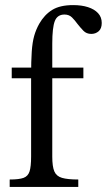

<svg xmlns="http://www.w3.org/2000/svg" viewBox="-20 -733 419 753"><path d="M287 0H18V-29Q55 -29 72.5 -35.5Q90 -42 96 -61Q102 -80 102 -119V-437Q102 -494 104.5 -530.5Q107 -567 114 -592Q121 -617 134 -640Q154 -675 184.5 -694Q215 -713 267 -713Q300 -713 325 -705Q350 -697 364.5 -681.5Q379 -666 379 -643Q379 -621 367 -610.5Q355 -600 338 -600Q319 -600 307 -612.5Q295 -625 284 -639Q274 -653 262.5 -664.5Q251 -676 233 -676Q205 -676 195 -650.5Q185 -625 185 -562V-119Q185 -80 193 -61Q201 -42 223 -35.5Q245 -29 287 -29ZM307 -426H26V-468H307Z"/></svg>

Font: STIX Two Text
Style: Regular
Weight: 400
Designer: Ross Mills, John Hudson & Paul Hanslow, Tiro Typeworks Ltd; with prior portions MicroPress Inc., and Coen Hoffman.
Foundry: Tiro Typeworks Ltd
Version: Version 2.13 b171